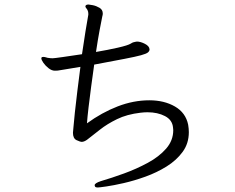

<svg xmlns="http://www.w3.org/2000/svg" viewBox="-20 -788 1040 850"><path d="M642 -569Q642 -562 635 -556Q628 -550 604.5 -543.5Q581 -537 531.5 -527.5Q482 -518 397 -502Q390 -453 383.5 -404Q377 -355 372 -312.5Q367 -270 365 -242Q431 -290 501 -317Q571 -344 641 -344Q707 -344 754.5 -316.5Q802 -289 813 -236Q816 -218 816 -203Q816 -153 788.5 -115.5Q761 -78 717.5 -51Q674 -24 624 -6Q574 12 528 22.5Q482 33 450.5 37.5Q419 42 413 42Q401 42 400 36Q400 35 399.5 34Q399 33 399 32Q399 23 426 14Q474 0 529 -20Q584 -40 634 -67Q684 -94 715.5 -130Q747 -166 747 -212Q747 -215 746.5 -217.5Q746 -220 746 -223Q743 -257 710.5 -274Q678 -291 633 -291Q626 -291 618 -290.5Q610 -290 602 -289Q542 -282 498 -260.5Q454 -239 422.5 -214Q391 -189 365 -169Q352 -160 342 -160Q335 -160 319 -167.5Q303 -175 303 -200Q303 -206 304 -212Q305 -218 305 -223Q307 -248 311.5 -290.5Q316 -333 322.5 -385.5Q329 -438 336 -492Q285 -484 263.5 -480Q242 -476 235.5 -475.5Q229 -475 223 -475Q209 -475 195 -486Q181 -497 172 -510Q163 -523 163 -530Q163 -532 164.5 -534Q166 -536 172 -536Q177 -536 182 -534.5Q187 -533 191 -532Q198 -531 203 -530.5Q208 -530 213 -530Q219 -530 258 -535.5Q297 -541 343 -548Q351 -603 358.5 -649.5Q366 -696 371 -723V-727Q371 -736 368 -742Q366 -747 362 -751.5Q358 -756 358 -760Q358 -761 358.5 -761.5Q359 -762 359 -763Q362 -768 372 -768Q376 -768 391 -765Q406 -762 420.5 -753.5Q435 -745 435 -728Q435 -725 434.5 -722Q434 -719 433 -716Q429 -697 421 -654.5Q413 -612 405 -558Q458 -567 502 -577Q546 -587 559 -595Q565 -599 569.5 -600.5Q574 -602 580 -603Q582 -603 583.5 -603.5Q585 -604 586 -604Q602 -604 621.5 -594Q641 -584 642 -570Z"/></svg>

Font: QiushuiShotai Bright
Style: Regular
Weight: 400
Designer: Christian Thalmann (Catharsis Fonts)
Version: Version 1.250;